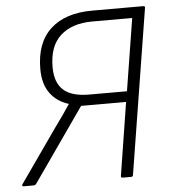

<svg xmlns="http://www.w3.org/2000/svg" viewBox="-49 -700 655 744"><g transform="rotate(-5 278.5 -327.5)"><path d="M13 0Q9 0 8 -2.5Q7 -5 9 -8L157 -219Q172 -239 186.5 -260Q201 -281 215 -302V-303Q169 -317 143 -353Q117 -389 117 -447Q117 -549 174.5 -602Q232 -655 337 -655H535Q543 -655 542 -649L439 -7Q438 0 432 0H398Q391 0 392 -7L437 -291H262L62 -5Q58 0 52 0ZM297 -332H444L489 -613H334Q255 -613 210 -572.5Q165 -532 165 -450Q165 -390 197 -361Q229 -332 297 -332Z"/></g></svg>

Font: Sofia Sans Semi Condensed Light
Style: Italic
Weight: 300
Italic angle: -9°
Version: Version 4.100